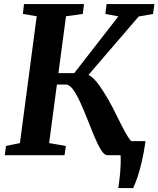

<svg xmlns="http://www.w3.org/2000/svg" viewBox="-20 -763 779 944"><path d="M561.5 161.5Q564 144.5 566.5 126Q569 107.5 570.8 87.2Q572.5 67 573.2 45.2Q574 23.5 573 0L532 -69H695.5Q687.5 -13 677.5 30.2Q667.5 73.5 656.8 105.5Q646 137.5 635 161.5ZM508 0Q493 0 477.2 -25Q461.5 -50 444.8 -89.8Q428 -129.5 410.8 -173.8Q393.5 -218 375.5 -257.8Q357.5 -297.5 339.5 -322.5Q321.5 -347.5 303 -347.5H226.5L234 -403.5H345L562 -682.5L498 -694.5L504 -743H739L732.5 -694.5L662 -682L376.5 -350L389 -400.5Q402.5 -401 415.5 -394.5Q428.5 -388 441.5 -375Q454.5 -362 467 -344.8Q479.5 -327.5 492 -307Q514 -273 534.8 -232.2Q555.5 -191.5 574 -154Q592.5 -116.5 608.8 -90.8Q625 -65 637.5 -60L683 -47L678 0ZM3.5 0 9.5 -45.5 78 -59.5 160.5 -683 92.5 -694.5 98 -743H393L387 -694.5L304.5 -683L221.5 -59.5L303.5 -45.5L297.5 0Z"/></svg>

Font: Merriweather 24pt
Style: Bold Italic
Weight: 700
Italic angle: -7.8°
Designer: Eben Sorkin
Foundry: Eben Sorkin
Version: Version 2.101